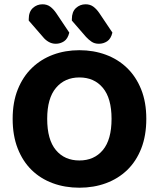

<svg xmlns="http://www.w3.org/2000/svg" viewBox="-20 -858 740 895"><path d="M662 -304Q662 -226 638.5 -166Q615 -106 573 -65.5Q531 -25 474 -4Q417 17 350 17Q283 17 226 -4Q169 -25 127.5 -65.5Q86 -106 62.5 -166Q39 -226 39 -304Q39 -382 63 -441.5Q87 -501 129 -541.5Q171 -582 227.5 -603Q284 -624 350 -624Q416 -624 473 -603Q530 -582 572 -541.5Q614 -501 638 -441.5Q662 -382 662 -304ZM500 -304Q500 -400 459.5 -448.5Q419 -497 350 -497Q282 -497 241 -448.5Q200 -400 200 -304Q200 -207 240.5 -158.5Q281 -110 350 -110Q419 -110 459.5 -158.5Q500 -207 500 -304ZM114 -762V-769Q114 -803 133 -820.5Q152 -838 178 -838Q199 -838 214 -827Q229 -816 242 -797L303 -706Q296 -677 278.5 -665.5Q261 -654 240 -654Q222 -654 206.5 -663Q191 -672 180 -686ZM315 -762V-769Q315 -803 334 -820.5Q353 -838 379 -838Q400 -838 415 -827Q430 -816 443 -797L504 -706Q497 -677 479.5 -665.5Q462 -654 441 -654Q421 -654 407 -663.5Q393 -673 381 -686Z"/></svg>

Font: Baloo Bhai 2
Style: Bold
Weight: 700
Designer: Supriya Tembe, Noopur Datye and Ek Type
Foundry: Ek Type
Version: Version 1.640;PS 1.000;hotconv 16.6.51;makeotf.lib2.5.65220;